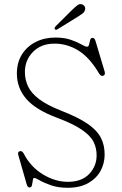

<svg xmlns="http://www.w3.org/2000/svg" viewBox="-20 -896 592 933"><path d="M308.5 16.5Q262.5 16.5 228.2 4.5Q194 -7.5 173.2 -19.5Q152.5 -31.5 146.5 -31.5Q141 -31.5 139.5 -19.8Q138 -8 135.5 3.5Q133 15 123.5 15Q114 15 109.5 -1L69 -142.5Q64 -159 78 -161.5Q88 -163.5 96 -148.5Q130 -83.5 189.5 -48Q249 -12.5 309.5 -12.5Q377 -12.5 413 -50.2Q449 -88 449.5 -139.5Q450 -175.5 435 -206Q420 -236.5 378.2 -265.2Q336.5 -294 256.5 -324Q152.5 -363 107.2 -416Q62 -469 62 -538.5Q62 -591.5 86.2 -630.8Q110.5 -670 153 -691.8Q195.5 -713.5 249 -713.5Q293 -713.5 324.5 -702.5Q356 -691.5 375.5 -680.2Q395 -669 403 -669Q410.5 -669 412.8 -679.8Q415 -690.5 418 -701.2Q421 -712 429.5 -712Q439.5 -712 444 -697L488.5 -548.5Q493 -532.5 482 -528Q470.5 -524 462 -538Q416.5 -615.5 362 -649.8Q307.5 -684 245 -684Q180 -684 140.5 -644Q101 -604 101 -546Q101 -508.5 116.5 -475.8Q132 -443 170.5 -414Q209 -385 277.5 -358Q357.5 -327 403.8 -295.8Q450 -264.5 469.5 -227.8Q489 -191 488.5 -143Q488 -100.5 467.8 -64.2Q447.5 -28 407.8 -5.8Q368 16.5 308.5 16.5ZM330 -847.5Q346 -863 356.8 -871Q367.5 -879 379.5 -874.5Q388.5 -871 392.2 -862.8Q396 -854.5 392.5 -846Q389.5 -836.5 380 -829.5Q370.5 -822.5 358.5 -815L258 -753Q251 -749 246.5 -754.5Q244 -757.5 245.8 -761.2Q247.5 -765 250 -768Z"/></svg>

Font: Fraunces 9pt SuperSoft Thin
Style: Regular
Weight: 100
Version: Version 1.000;[b76b70a41]